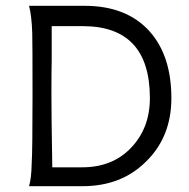

<svg xmlns="http://www.w3.org/2000/svg" viewBox="-20 -641 650 661"><path d="M570 -303Q570 -170 483 -85Q398 0 264 0H80Q88 -27 89 -75Q92 -123 92 -312Q92 -491 91 -528Q89 -587 80 -621H271Q416 -621 495 -533Q570 -449 570 -303ZM496 -303Q496 -551 265 -551H158V-436Q157 -385 157 -321Q157 -240 160 -65H263Q367 -65 431 -132Q496 -200 496 -303Z"/></svg>

Font: GFS Neohellenic Rg
Style: Regular
Weight: 400
Designer: Takis Katsoulidis and George D. Matthiopoulos
Foundry: Takis Katsoulidis and George D. Matthiopoulos
Version: Version 1.0